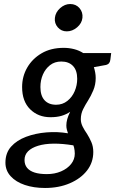

<svg xmlns="http://www.w3.org/2000/svg" viewBox="-20 -754 588 955"><path d="M204 181Q148 181 103.5 166Q59 151 33 122.5Q7 94 7 55Q7 7 35 -24.5Q63 -56 109.5 -73.5Q156 -91 211 -95.5Q266 -100 318 -91Q315 -100 312.5 -109.5Q310 -119 310 -130Q310 -145 314.5 -161.5Q319 -178 329 -198Q310 -185 286.5 -178Q263 -171 231 -171Q170 -171 130 -210.5Q90 -250 90 -321Q90 -374 115.5 -418Q141 -462 187 -489Q233 -516 297 -516Q324 -516 349 -509.5Q374 -503 394 -490H533L529 -458Q527 -436 508 -431L447 -420Q451 -407 453.5 -393.5Q456 -380 456 -366Q456 -333 444 -304.5Q432 -276 418 -254Q405 -234 393.5 -211Q382 -188 382 -161Q382 -142 391.5 -123.5Q401 -105 413 -88Q425 -69 434.5 -47Q444 -25 444 2Q444 54 413 94Q382 134 327.5 157.5Q273 181 204 181ZM213 112Q252 112 283.5 98.5Q315 85 333.5 62Q352 39 352 10Q352 2 351 -5.5Q350 -13 348.5 -20Q347 -27 345 -31Q291 -40 246.5 -39.5Q202 -39 169.5 -29Q137 -19 119.5 -1.5Q102 16 102 42Q102 65 114.5 80.5Q127 96 151.5 104Q176 112 213 112ZM259 -233Q291 -233 315 -252Q339 -271 351.5 -300.5Q364 -330 364 -362Q364 -404 343 -426Q322 -448 285 -448Q252 -448 229 -430Q206 -412 193.5 -383.5Q181 -355 181 -321Q181 -278 201.5 -255.5Q222 -233 259 -233ZM312 -598Q285 -598 267.5 -618Q250 -638 253 -665Q256 -693 279 -713.5Q302 -734 329 -734Q358 -734 375.5 -713.5Q393 -693 390 -665Q387 -638 363.5 -618Q340 -598 312 -598Z"/></svg>

Font: Aleo Medium
Style: Italic
Weight: 500
Italic angle: -7°
Designer: Alessio Laiso
Foundry: Alessio Laiso
Version: Version 2.001;gftools[0.9.29]